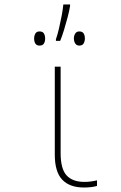

<svg xmlns="http://www.w3.org/2000/svg" viewBox="-20 -825 540 855"><path d="M354 10Q290 10 257 -25Q224 -60 224 -136V-528H250V-143Q250 -73 276.5 -44Q303 -15 356 -15Q371 -15 385.5 -17Q400 -19 412 -22V3Q388 10 354 10ZM229 -650Q236 -670 242.5 -697.5Q249 -725 254.5 -754Q260 -783 262 -805H292V-798Q289 -778 281.5 -749.5Q274 -721 265.5 -693Q257 -665 248 -643H229ZM156 -622Q143 -622 137.5 -631Q132 -640 132 -653Q132 -666 137.5 -675.5Q143 -685 156 -685Q170 -685 175.5 -676Q181 -667 181 -653Q181 -640 175.5 -631Q170 -622 156 -622ZM333 -622Q321 -622 315 -631.5Q309 -641 309 -654Q309 -666 315 -675.5Q321 -685 333 -685Q347 -685 352.5 -676Q358 -667 358 -654Q358 -641 352.5 -631.5Q347 -622 333 -622Z"/></svg>

Font: Noto Sans Mono ExtraCondensed Thin
Style: Regular
Weight: 100
Width: 2
Designer: Monotype Design Team
Foundry: Monotype Imaging Inc.
Version: Version 2.014; ttfautohint (v1.8.4.7-5d5b)